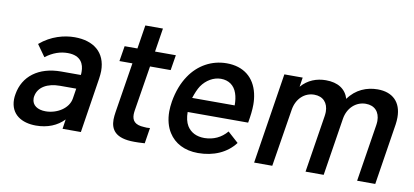

<svg xmlns="http://www.w3.org/2000/svg" viewBox="-63 -849 2291 1063"><g transform="rotate(10 1082.0 -317.5)"><path d="M430 0 478 -308C480 -323 482 -338 482 -352C482 -458 411 -511 306 -511C248 -511 175 -493 112 -439L159 -373C201 -405 242 -418 283 -418C359 -418 376 -370 376 -330C376 -323 376 -317 375 -311H265C137 -311 54 -246 37 -144C35 -133 34 -123 34 -114C34 -28 100 8 178 8C243 8 297 -14 335 -54L327 0ZM354 -175C345 -118 281 -79 217 -79C173 -79 140 -99 140 -138C140 -142 140 -146 141 -150C150 -203 201 -232 272 -232H363Z M860 -424 874 -510H757L778 -643H679L658 -510H586L572 -424H645L600 -142C598 -128 596 -113 596 -100C596 -44 623 2 730 2C743 2 761 2 789 0L803 -88C797 -88 791 -87 785 -87C780 -87 775 -88 770 -88C717 -90 701 -113 701 -147C701 -154 702 -161 703 -169L744 -424Z M1109 -86C1064 -86 1031 -103 1011 -135C999 -155 993 -181 993 -212H1333C1340 -252 1344 -284 1344 -315C1344 -336 1342 -356 1337 -378C1317 -464 1255 -515 1160 -515C1075 -515 1001 -473 954 -403C926 -362 907 -312 897 -254C894 -234 892 -216 892 -198C892 -151 903 -111 923 -80C955 -29 1012 2 1088 2C1175 2 1249 -30 1295 -91L1235 -145C1202 -106 1160 -87 1109 -86ZM1143 -425C1187 -425 1219 -402 1233 -361C1240 -341 1243 -319 1243 -293H1004C1013 -320 1023 -345 1035 -363C1061 -401 1102 -425 1143 -425Z M2008 -518C1947 -518 1886 -494 1845 -436C1829 -489 1785 -518 1717 -518C1665 -518 1616 -500 1579 -457L1587 -510H1484L1404 0H1506L1558 -324C1568 -387 1612 -428 1667 -428C1717 -428 1746 -396 1746 -345C1746 -338 1745 -330 1744 -322L1693 0H1795L1846 -324C1856 -387 1902 -428 1957 -428C2007 -428 2036 -396 2036 -345C2036 -338 2035 -330 2034 -322L1983 0H2085L2139 -344C2141 -358 2142 -371 2142 -384C2142 -469 2093 -518 2008 -518Z"/></g></svg>

Font: Arthouse Owned Medium
Style: Italic
Weight: 500
Italic angle: -10°
Designer: Jeremy Tribby
Foundry: Tribby Type
Version: Version 1.000;PS 001.000;hotconv 1.0.88;makeotf.lib2.5.64775